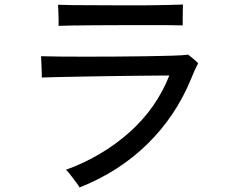

<svg xmlns="http://www.w3.org/2000/svg" viewBox="-20 -786 1040 847"><path d="M331 41Q327 33 315.5 18Q304 3 292 -13Q280 -29 271 -37Q430 -95 550 -201.5Q670 -308 727 -453Q703 -453 660 -452.5Q617 -452 562.5 -451.5Q508 -451 449 -450Q390 -449 334.5 -448Q279 -447 234.5 -446Q190 -445 164 -444Q165 -451 164 -470.5Q163 -490 162.5 -510Q162 -530 161 -538Q188 -537 240.5 -536.5Q293 -536 360 -536Q427 -536 498 -536.5Q569 -537 633 -538Q697 -539 744 -540.5Q791 -542 810 -545Q818 -539 832.5 -527Q847 -515 854 -507Q848 -496 839 -476Q830 -456 822 -436Q755 -273 630 -150.5Q505 -28 331 41ZM238 -672Q239 -682 238.5 -700Q238 -718 237.5 -736.5Q237 -755 236 -765Q254 -764 295 -763.5Q336 -763 390.5 -763Q445 -763 504.5 -762.5Q564 -762 620 -762.5Q676 -763 720 -764Q764 -765 787 -766Q787 -757 786.5 -739.5Q786 -722 786 -703.5Q786 -685 786 -674Q762 -675 718.5 -675Q675 -675 620 -675Q565 -675 507 -675Q449 -675 395.5 -674.5Q342 -674 300.5 -673.5Q259 -673 238 -672Z"/></svg>

Font: Zen Kaku Gothic Antique Medium
Style: Regular
Weight: 500
Designer: Yoshimichi Ohira
Foundry: Positype
Version: Version 1.002